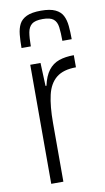

<svg xmlns="http://www.w3.org/2000/svg" viewBox="-84 -769 443 810"><g transform="rotate(-10 137.5 -363.5)"><path d="M68 0V-510H112L116 -411H120Q129 -452 147 -475.5Q165 -499 192 -508.5Q219 -518 256 -518V-466Q202 -466 172 -442Q142 -418 131 -370.5Q120 -323 120 -252V0ZM152 -727Q191 -727 213 -716.5Q235 -706 244.5 -687.5Q254 -669 256.5 -643Q259 -617 259 -586H219Q219 -621 216 -644.5Q213 -668 199 -679.5Q185 -691 153 -691Q120 -691 106 -679.5Q92 -668 88 -645.5Q84 -623 84 -586H44Q44 -617 46.5 -643Q49 -669 58.5 -687.5Q68 -706 90 -716.5Q112 -727 152 -727Z"/></g></svg>

Font: Saira Condensed Light
Style: Regular
Weight: 300
Width: 3
Designer: Hector Gatti with collaboration of the Omnibus-Type team
Foundry: Omnibus-Type
Version: Version 1.101